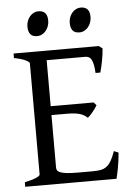

<svg xmlns="http://www.w3.org/2000/svg" viewBox="-56 -841 607 883"><g transform="rotate(-5 248.0 -399.5)"><path d="M465.8 -119.1Q461.9 -77.1 455.8 -45.7Q449.7 -14.2 445.8 0H24.4V-21Q57.6 -27.8 76.4 -35.9Q95.2 -43.9 95.2 -50.8V-564Q95.2 -569.8 77.4 -578.6Q59.6 -587.4 24.4 -594.2V-615.2H418L434.1 -603Q433.1 -590.3 431.2 -575.2Q429.2 -560.1 426.3 -544.9Q423.3 -529.8 420.2 -516.1Q417 -502.4 414.1 -493.2H392.1Q391.1 -515.6 387.9 -530.8Q384.8 -545.9 379.9 -554.9Q375 -564 367.9 -567.6Q360.8 -571.3 352.1 -571.3H173.3V-358.9H371.1L383.8 -345.2Q379.9 -338.4 374.3 -330.6Q368.7 -322.8 362.5 -315.2Q356.4 -307.6 350.3 -301.3Q344.2 -294.9 338.9 -291Q331.5 -298.3 323 -303.2Q314.5 -308.1 303.5 -311.5Q292.5 -314.9 277.6 -316.4Q262.7 -317.9 242.2 -317.9H173.3V-75.2Q173.3 -67.9 176.8 -62.3Q180.2 -56.6 190.9 -52.5Q201.7 -48.3 221.2 -46.1Q240.7 -43.9 272.9 -43.9H335.9Q358.4 -43.9 374.3 -46.4Q390.1 -48.8 402.3 -57.4Q414.6 -65.9 424.6 -82.5Q434.6 -99.1 444.8 -127.9ZM391.6 -752.4Q391.6 -738.8 387.2 -726.6Q382.8 -714.4 375.2 -705.3Q367.7 -696.3 357.4 -690.9Q347.2 -685.5 335 -685.5Q313 -685.5 303.5 -697.8Q293.9 -710 293.9 -732.4Q293.9 -746.1 298.3 -758.3Q302.7 -770.5 310.5 -779.5Q318.4 -788.6 328.4 -793.7Q338.4 -798.8 350.1 -798.8Q391.6 -798.8 391.6 -752.4ZM196.3 -752.4Q196.3 -738.8 191.9 -726.6Q187.5 -714.4 179.9 -705.3Q172.4 -696.3 162.1 -690.9Q151.9 -685.5 139.6 -685.5Q117.7 -685.5 108.2 -697.8Q98.6 -710 98.6 -732.4Q98.6 -746.1 103 -758.3Q107.4 -770.5 115.2 -779.5Q123 -788.6 133.1 -793.7Q143.1 -798.8 154.8 -798.8Q196.3 -798.8 196.3 -752.4Z"/></g></svg>

Font: Gentium Plus Am
Style: Regular
Weight: 400
Designer: J. Victor Gaultney, Annie Olsen, Iska Routamaa, Becca Hirsbrunner
Foundry: SIL International
Version: Version 5.000